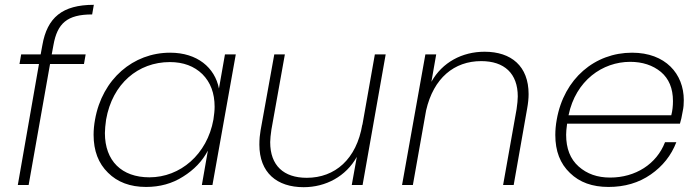

<svg xmlns="http://www.w3.org/2000/svg" viewBox="-20 -769 2906 798"><path d="M99 0 188 -503H329L336 -543H195L202 -581C218 -672 259 -709 363 -709L370 -749C239 -749 176 -696 156 -581L149 -543H68L61 -503H142L54 0Z M369 -209C369 -142 389 -90 429 -51C468 -12 521 8 587 8C644 8 696 -6 741 -35C786 -63 821 -99 844 -143L819 0H863L960 -543H915L890 -401C873 -488 800 -550 687 -550C534 -550 405 -441 375 -272C371 -250 369 -229 369 -209ZM416 -216C416 -231 418 -250 421 -272C447 -421 554 -511 686 -511C742 -511 787 -494 821 -461C855 -427 872 -382 872 -325C872 -310 870 -292 867 -272C841 -127 729 -32 601 -32C486 -32 416 -100 416 -216Z M1058 -168C1058 -51 1131 9 1242 9C1334 9 1418 -36 1463 -117L1442 0H1487L1583 -543H1538L1486 -249V-252C1462 -107 1372 -30 1255 -30C1159 -30 1103 -81 1103 -178C1103 -191 1105 -209 1108 -230L1164 -543H1120L1063 -227C1060 -210 1058 -190 1058 -168Z M1696 0 1751 -310C1782 -445 1868 -515 1980 -515C2076 -515 2132 -464 2132 -368C2132 -354 2130 -336 2127 -315L2071 0H2115L2171 -318C2175 -340 2177 -360 2177 -378C2177 -494 2105 -554 1994 -554C1901 -554 1818 -510 1773 -429L1793 -543H1748L1651 0Z M2349 -50C2389 -11 2442 8 2509 8C2576 8 2635 -9 2685 -44C2734 -78 2770 -123 2791 -178H2744C2709 -87 2621 -31 2516 -31C2463 -31 2420 -46 2385 -77C2350 -108 2333 -152 2333 -209C2333 -218 2334 -234 2337 -255H2806C2810 -267 2814 -285 2818 -309C2821 -322 2822 -337 2822 -353C2822 -462 2746 -550 2607 -550C2453 -550 2324 -443 2294 -272C2290 -250 2288 -229 2288 -208C2288 -141 2308 -89 2349 -50ZM2343 -290C2373 -435 2485 -512 2599 -512C2650 -512 2693 -498 2727 -470C2760 -442 2777 -402 2777 -349C2777 -329 2775 -309 2770 -290Z"/></svg>

Font: Momo Neue ExtLt
Style: Italic
Weight: 200
Italic angle: -10°
Designer: Ninad Kale (Devanagari), Jonny Pinhorn (Latin)
Foundry: Indian Type Foundry
Version: 4.004